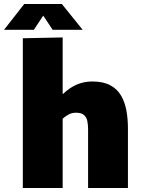

<svg xmlns="http://www.w3.org/2000/svg" viewBox="-66 -939 708 959"><path d="M48 -748 247 -752V-470H249Q284 -503 319.5 -517.5Q355 -532 395 -532Q450 -532 485 -513Q520 -494 539 -461Q558 -428 565.5 -386Q573 -344 573 -298V0H374V-292Q374 -314 370.5 -333Q367 -352 354 -364Q341 -376 314 -376Q292 -376 275.5 -366.5Q259 -357 247 -346V0H48ZM-46 -790 55 -919H243L347 -790H197L150 -861L103 -790Z"/></svg>

Font: Murecho Black
Style: Regular
Weight: 900
Designer: Neil Summerour
Foundry: Positype
Version: Version 1.010; ttfautohint (v1.8.3)